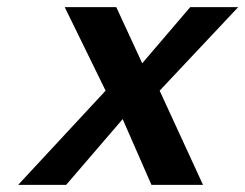

<svg xmlns="http://www.w3.org/2000/svg" viewBox="-20 -520 690 540"><path d="M551 0 429 -265 650 -500H515L380 -342L307 -500H162L277 -265L31 0H166L325 -185L406 0Z"/></svg>

Font: Perun SemiBold Italic
Style: Regular
Weight: 400
Italic angle: -12°
Foundry: Copyright (c) Stefan Peev, Context Ltd, 2016
Version: Version 1.026